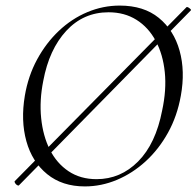

<svg xmlns="http://www.w3.org/2000/svg" viewBox="-20 -656 704 688"><path d="M48 8Q46 10 41.5 7.5Q37 5 34 0Q31 -5 33 -7L648 -630Q650 -632 654.5 -629.5Q659 -627 662.5 -623.5Q666 -620 663 -618ZM284 12Q203 12 149 -32Q95 -76 74.5 -150Q54 -224 69 -313Q81 -384 113 -443Q145 -502 191 -545.5Q237 -589 293 -612.5Q349 -636 409 -636Q495 -636 549 -592Q603 -548 623.5 -474.5Q644 -401 628 -313Q615 -240 582 -180.5Q549 -121 502 -78Q455 -35 399 -11.5Q343 12 284 12ZM326 -14Q412 -14 475 -77.5Q538 -141 561 -260Q577 -334 570.5 -397.5Q564 -461 538 -509.5Q512 -558 469 -585Q426 -612 369 -612Q279 -612 217.5 -545.5Q156 -479 135 -366Q121 -296 127.5 -232.5Q134 -169 158.5 -120Q183 -71 225.5 -42.5Q268 -14 326 -14Z"/></svg>

Font: Cormorant
Style: Italic
Weight: 400
Italic angle: -10°
Designer: Christian Thalmann (Catharsis Fonts)
Foundry: Catharsis Fonts
Version: Version 4.000